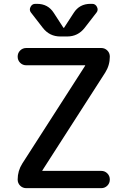

<svg xmlns="http://www.w3.org/2000/svg" viewBox="-20 -980 664 1000"><path d="M96 -128 423 -637Q423 -638 423.5 -638Q424 -638 424 -639Q424 -640 423 -640H117Q98 -640 85 -653Q72 -666 72 -685Q72 -704 85 -717Q98 -730 117 -730H507Q526 -730 539 -717Q552 -704 552 -685Q552 -640 528 -602L201 -93Q201 -92 200.5 -92Q200 -92 200 -91Q200 -90 201 -90H507Q526 -90 539 -77Q552 -64 552 -45Q552 -26 539 -13Q526 0 507 0H117Q98 0 85 -13Q72 -26 72 -45Q72 -90 96 -128ZM451 -960H460Q477 -960 485 -944Q493 -928 483 -915L421 -835Q386 -790 330 -790H294Q238 -790 203 -835L141 -915Q131 -928 139 -944Q147 -960 164 -960H173Q230 -960 260 -913L310 -836Q310 -835 312 -835Q314 -835 314 -836L364 -913Q394 -960 451 -960Z"/></svg>

Font: Rounded Mplus 1c Medium
Style: Regular
Weight: 500
Version: Version 1.059.20150529